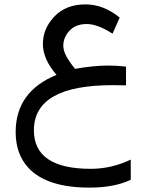

<svg xmlns="http://www.w3.org/2000/svg" viewBox="-20 -540 668 874"><path d="M51.3 61Q51.3 -123 237.3 -199.2Q175.3 -270.5 175.3 -339.8Q175.3 -410.2 227.5 -464.8Q279.8 -520 369.1 -520Q451.2 -520 524.9 -460L492.2 -386.7Q423.8 -430.7 374.5 -430.7Q312 -430.7 282.7 -382.3Q268.1 -358.9 268.1 -333.5Q268.1 -311.5 279.8 -288.1Q290.5 -266.1 321.3 -226.6Q403.8 -241.2 473.1 -241.7Q510.3 -241.7 553.7 -236.8V-151.4Q523.9 -152.3 495.6 -152.3Q134.3 -153.3 134.3 53.2Q134.3 228.5 393.6 228.5Q487.3 228.5 575.2 186.5V278.3Q501 314 386.7 314Q192.9 314 109.4 224.1Q51.3 161.6 51.3 61Z"/></svg>

Font: Dirooz
Style: Regular
Weight: 400
Foundry: DejaVu fonts team - Redesigned by Saber Rastikerdar
Version: Version 0.2.1